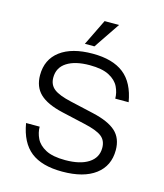

<svg xmlns="http://www.w3.org/2000/svg" viewBox="-107 -782 747 873"><g transform="rotate(15 266.0 -345.5)"><path d="M267 10Q171 10 119 -31Q67 -72 52 -161H116Q116 -133 129 -106Q142 -79 175 -61.5Q208 -44 267 -44Q337 -44 376.5 -69.5Q416 -95 416 -141Q416 -176 392 -194.5Q368 -213 309 -226L199 -251Q125 -268 91 -300.5Q57 -333 57 -388Q57 -462 111.5 -503Q166 -544 264 -544Q358 -544 410.5 -503Q463 -462 478 -373H415Q415 -401 402 -428Q389 -455 356 -472.5Q323 -490 264 -490Q196 -490 157 -465Q118 -440 118 -393Q118 -359 142 -340Q166 -321 224 -308L334 -283Q409 -266 443.5 -234.5Q478 -203 478 -147Q478 -73 423 -31.5Q368 10 267 10ZM217 -578 277 -701H345L262 -578Z"/></g></svg>

Font: Mozilla Headline ExtraLight
Style: Regular
Weight: 200
Designer: Studio DRAMA
Foundry: Studio DRAMA
Version: Version 1.000